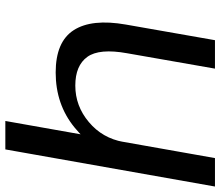

<svg xmlns="http://www.w3.org/2000/svg" viewBox="-73 -752 825 719"><g transform="rotate(-90 339.5 -392.5)"><path d="M0.5 0H107L246 -785H139.5ZM442 0H548.5L607 -333.5Q629.5 -461.5 586 -529Q542.5 -596.5 427.5 -596.5Q308 -596.5 221.8 -526Q135.5 -455.5 122 -379.5L167.5 -343Q181.5 -421.5 241.8 -472.2Q302 -523 378.5 -523Q453.5 -523 486 -478Q518.5 -433 499.5 -328.5Z"/></g></svg>

Font: Anybody SemiExpanded
Style: Italic
Weight: 400
Width: 6
Italic angle: -10°
Version: Version 1.113;gftools[0.9.25]